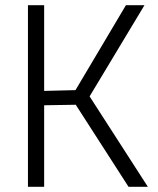

<svg xmlns="http://www.w3.org/2000/svg" viewBox="-20 -715 603 735"><path d="M149 0H87V-695H149V-367L269 -370L462 -695H533L323 -346L546 0H472L270 -314L149 -312Z"/></svg>

Font: Titillium Web
Style: Light
Weight: 300
Version: Version 1.001;PS 57.000;hotconv 1.0.70;makeotf.lib2.5.55311